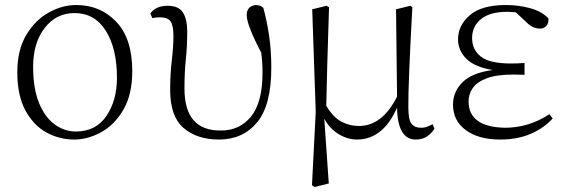

<svg xmlns="http://www.w3.org/2000/svg" viewBox="-20 -542 2258 765"><path d="M275 14Q217 14 165.5 -14Q114 -42 81.5 -101.5Q49 -161 49 -254Q49 -343 84.5 -402.5Q120 -462 174 -492Q228 -522 283 -522Q380 -522 443.5 -455Q507 -388 507 -259Q507 -166 472 -105.5Q437 -45 383.5 -15.5Q330 14 275 14ZM282 -18Q362 -18 404 -80Q446 -142 446 -232Q446 -349 401.5 -419.5Q357 -490 277 -490Q204 -490 158 -430.5Q112 -371 112 -276Q112 -188 136 -130.5Q160 -73 199 -45.5Q238 -18 282 -18Z M853 14Q765 14 711.5 -32Q658 -78 658 -183Q658 -246 664.5 -301.5Q671 -357 671 -398Q671 -441 659.5 -457Q648 -473 617 -473Q601 -473 587 -470L579 -488Q600 -519 648 -519Q692 -519 709 -492Q726 -465 726 -417Q726 -358 720.5 -306Q715 -254 715 -189Q715 -20 861 -22Q935 -22 980.5 -78Q1026 -134 1026 -253Q1026 -292 1021 -332Q963 -442 963 -482Q963 -517 998 -522Q1018 -522 1029 -511Q1043 -462 1052 -401Q1061 -340 1061 -273Q1061 -122 1004 -54Q947 14 853 14Z M1402 14Q1365 14 1329.5 -7.5Q1294 -29 1272 -69L1290 189L1234 203L1223 196L1238 -96L1224 -505L1281 -519L1291 -513Q1282 -239 1280 -121Q1306 -76 1339 -58Q1372 -40 1410 -40Q1503 -40 1562 -157L1558 -505L1615 -519L1623 -513Q1606 -205 1607 -115Q1607 -65 1619.5 -49Q1632 -33 1657 -33Q1672 -33 1683 -37.5Q1694 -42 1704 -47L1711 -29Q1700 -11 1681.5 1.5Q1663 14 1637 14Q1564 14 1562 -113Q1506 14 1402 14Z M1973 14Q1887 14 1836 -23.5Q1785 -61 1785 -125Q1785 -177 1823 -214.5Q1861 -252 1943 -263Q1871 -275 1838 -308Q1805 -341 1805 -385Q1805 -441 1852 -481.5Q1899 -522 1996 -522Q2046 -522 2092 -509.5Q2138 -497 2165 -469Q2167 -450 2157 -439Q2147 -428 2132 -428Q2102 -428 2078 -453L2035 -493L2002 -495Q1932 -495 1896.5 -466Q1861 -437 1861 -390Q1861 -344 1896 -316.5Q1931 -289 2016 -289Q2039 -289 2070 -291V-244Q2042 -245 2027 -245Q1958 -245 1919 -230Q1880 -215 1863.5 -191Q1847 -167 1847 -138Q1847 -36 1992 -33Q2087 -33 2169 -87L2182 -70Q2148 -32 2095 -9Q2042 14 1973 14Z"/></svg>

Font: Minh Nguyen ExtraLight
Style: Regular
Weight: 250
Designer: Ryoko NISHIZUKA 西塚涼子 (kana & ideographs); Frank Grießhammer (Latin, Greek & Cyrillic); Wenlong ZHANG 张文龙 (bopomofo); San
Foundry: Adobe
Version: Version 1.100;July 7, 2023;FontCreator 14.0.0.2814 64-bit